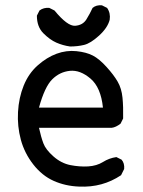

<svg xmlns="http://www.w3.org/2000/svg" viewBox="-20 -688 540 724"><path d="M278.3 15.6Q226.6 13.7 182.6 -5.9Q138.7 -25.4 105.5 -67.9Q72.3 -110.4 58.6 -161.1Q44.9 -211.9 47.9 -265.6Q50.8 -319.3 69.3 -365.2Q87.9 -411.1 122.1 -441.4Q156.2 -471.7 193.4 -485.4Q230.5 -499 268.1 -495.1Q305.7 -491.2 330.1 -478.5Q354.5 -465.8 381.8 -435.5Q409.2 -405.3 423.8 -379.9Q438.5 -354.5 441.9 -319.8Q445.3 -285.2 444.3 -241.2L434.6 -221.7Q417 -208 401.4 -206.1H127Q134.8 -170.9 143.6 -147.5Q152.3 -124 181.6 -98.1Q210.9 -72.3 245.6 -65.4Q280.3 -58.6 312.5 -60.5Q344.7 -62.5 368.2 -77.1Q391.6 -91.8 418.9 -95.7L438.5 -85.9Q450.2 -72.3 448.2 -50.8L436.5 -27.3Q401.4 -3.9 362.3 6.8Q323.2 17.6 278.3 15.6ZM368.2 -282.2Q360.4 -358.4 321.3 -391.6Q282.2 -424.8 243.7 -420.9Q205.1 -417 176.8 -388.7Q148.4 -360.4 127 -282.2ZM244.1 -512.7Q216.8 -516.6 192.4 -527.3Q168 -538.1 143.6 -562.5Q119.1 -586.9 119.1 -628.9L128.9 -648.4Q144.5 -660.2 166 -658.2L185.5 -648.4Q234.4 -588.9 263.2 -590.8Q292 -592.8 305.7 -614.7Q319.3 -636.7 329.1 -658.2Q342.8 -669.9 364.3 -668L383.8 -658.2Q397.5 -638.7 393.6 -613.3Q385.7 -583 353.5 -553.7Q321.3 -524.4 296.9 -518.6Q272.5 -512.7 244.1 -512.7Z"/></svg>

Font: NaikaiFont
Style: Regular-Lite
Weight: 400
Version: Version 1.67